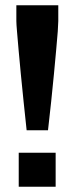

<svg xmlns="http://www.w3.org/2000/svg" viewBox="-20 -708 281 728"><path d="M81 -214Q75 -268 69.5 -322.5Q64 -377 59 -427Q54 -477 50.5 -518.5Q47 -560 44.5 -588.5Q42 -617 42 -628V-688H201V-628Q201 -617 199 -588.5Q197 -560 193 -518.5Q189 -477 184.5 -427Q180 -377 174 -322.5Q168 -268 162 -214ZM51 0V-129H191V0Z"/></svg>

Font: Saira ExtraCondensed ExtraBold
Style: Regular
Weight: 800
Width: 2
Designer: Hector Gatti with collaboration of the Omnibus-Type team
Foundry: Omnibus-Type
Version: Version 1.101